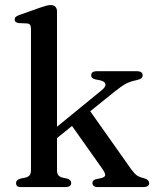

<svg xmlns="http://www.w3.org/2000/svg" viewBox="-20 -758 634 778"><path d="M64.5 0Q53 0 49 -4.5Q45 -9 45 -16.5Q45 -22.5 49 -26.8Q53 -31 62 -34L85.5 -39Q95.5 -42 100.5 -48.5Q105.5 -55 105.5 -68.5V-641Q105.5 -652 101.8 -657.2Q98 -662.5 89.5 -663L55.5 -664.5Q47 -666 43.2 -669.5Q39.5 -673 39.5 -679Q39.5 -685.5 43.8 -689.5Q48 -693.5 59 -697.5L142.5 -727Q158 -732.5 167.8 -735Q177.5 -737.5 185.5 -737.5Q198 -737.5 204.5 -730.5Q211 -723.5 211 -711.5V-68.5Q211 -55 216 -48.5Q221 -42 230.5 -39L253 -34Q268.5 -28.5 268.5 -17Q268.5 0 245.5 0ZM177.5 -217 391.5 -392Q409 -406 407.2 -417Q405.5 -428 386 -432.5L365.5 -436.5Q356.5 -439 353 -442.8Q349.5 -446.5 349.5 -453Q349.5 -461 355.2 -465.2Q361 -469.5 371.5 -469.5H536Q546 -469.5 552 -465.2Q558 -461 558 -453.5Q558 -446 553 -441.2Q548 -436.5 532.5 -433Q507.5 -428 489.8 -418.5Q472 -409 443.5 -386L188 -180ZM334.5 -323 511 -73Q525 -54 535 -47Q545 -40 565 -35.5Q575.5 -32 580 -27Q584.5 -22 584.5 -15.5Q584.5 -8.5 578.5 -4.2Q572.5 0 562.5 0H374.5Q365.5 0 360 -4.5Q354.5 -9 354.5 -16Q354.5 -22 357.8 -25.8Q361 -29.5 369.5 -32L388.5 -36Q405 -39.5 406.2 -47.8Q407.5 -56 392.5 -77L262 -261.5Z"/></svg>

Font: Fraunces Wonky
Style: Regular
Weight: 400
Version: Version 1.000;[b76b70a41]